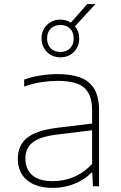

<svg xmlns="http://www.w3.org/2000/svg" viewBox="-20 -910 593 938"><path d="M239 8Q157.5 8 112.2 -29.8Q67 -67.5 67 -134Q67 -200 112.5 -236.8Q158 -273.5 262 -286L430 -306.5V-368Q430 -427 410.2 -458.8Q390.5 -490.5 353.2 -502.8Q316 -515 263 -515Q228 -515 185.2 -509Q142.5 -503 98 -487V-521Q133.5 -534.5 177.2 -541.2Q221 -548 262 -548Q325.5 -548 370.8 -531.8Q416 -515.5 440 -476.5Q464 -437.5 464 -369V0H434L431 -67H427Q396.5 -34 346 -13Q295.5 8 239 8ZM104 -136Q104 -84.5 136.8 -54.8Q169.5 -25 239 -25Q292.5 -25 341.8 -46Q391 -67 430 -109V-273.5L261 -253Q175.5 -242.5 139.8 -214.5Q104 -186.5 104 -136ZM275 -630Q235.5 -630 209.2 -656.2Q183 -682.5 183 -722Q183 -762 209.2 -788Q235.5 -814 275 -814Q304 -814 326.5 -799.5L406 -890H446L346.5 -781.5Q367 -757 367 -722Q367 -682.5 341 -656.2Q315 -630 275 -630ZM275 -656Q303.5 -656 321.8 -673.8Q340 -691.5 340 -722Q340 -753 321.8 -770.5Q303.5 -788 275 -788Q246.5 -788 228.2 -770.5Q210 -753 210 -722Q210 -691.5 228.2 -673.8Q246.5 -656 275 -656Z"/></svg>

Font: Encode Sans Expanded Expanded Thin
Style: Regular
Weight: 100
Width: 7
Designer: Multiple Designers
Foundry: Impallari Type
Version: Version 3.000; ttfautohint (v1.8.3) -l 8 -r 50 -G 200 -x 14 